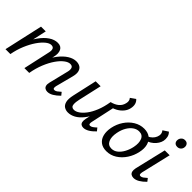

<svg xmlns="http://www.w3.org/2000/svg" viewBox="41 -1285 1945 1945"><g transform="rotate(45 1013.0 -313.0)"><path d="M635 6Q615 6 601 -3Q587 -12 582.5 -30Q578 -48 585 -77L636 -285Q644 -316 637 -337.5Q630 -359 600 -359Q572 -359 538 -333Q504 -307 471 -259.5Q438 -212 411 -146Q384 -80 370 0H320Q343 -102 377 -181Q411 -260 452.5 -313Q494 -366 538.5 -393.5Q583 -421 625 -421Q657 -421 679.5 -407.5Q702 -394 710.5 -364Q719 -334 706 -285L657 -97Q653 -78 656 -67.5Q659 -57 673 -57Q687 -57 702 -67.5Q717 -78 738 -97L763 -66Q729 -32 697 -13Q665 6 635 6ZM30 0 123 -416H191L99 0ZM55 0Q75 -92 107.5 -168.5Q140 -245 180.5 -302Q221 -359 267 -390Q313 -421 360 -421Q408 -421 426 -385Q444 -349 429 -289L359 0H301L364 -287Q372 -319 364.5 -339Q357 -359 329 -359Q302 -359 268.5 -331.5Q235 -304 202 -255.5Q169 -207 141.5 -141.5Q114 -76 100 0Z M930 7Q900 7 876 -8Q852 -23 843 -58.5Q834 -94 848 -156L906 -416H977L920 -163Q911 -121 912.5 -97.5Q914 -74 925 -64.5Q936 -55 954 -55Q980 -55 1010 -75Q1040 -95 1070 -134.5Q1100 -174 1124.5 -234Q1149 -294 1162 -374H1204Q1184 -273 1153.5 -200.5Q1123 -128 1086 -82Q1049 -36 1009.5 -14.5Q970 7 930 7ZM1149 6Q1132 6 1119 -2Q1106 -10 1102 -28.5Q1098 -47 1104 -77L1171 -374H1229L1169 -97Q1165 -78 1168 -67.5Q1171 -57 1185 -57Q1198 -57 1213.5 -67.5Q1229 -78 1249 -97L1274 -66Q1241 -31 1209.5 -12.5Q1178 6 1149 6ZM1177 -335 1162 -374Q1211 -386 1242 -412Q1273 -438 1282 -480Q1287 -500 1283 -516Q1279 -532 1269 -542L1323 -580Q1343 -563 1350.5 -537Q1358 -511 1351 -477Q1344 -441 1319 -411Q1294 -381 1257.5 -361.5Q1221 -342 1177 -335Z M1482 9Q1428 9 1394.5 -17.5Q1361 -44 1350 -89.5Q1339 -135 1350 -192Q1363 -257 1398.5 -310Q1434 -363 1485 -394Q1536 -425 1594 -425Q1647 -425 1680.5 -399.5Q1714 -374 1726.5 -329Q1739 -284 1726 -225Q1713 -162 1678 -108.5Q1643 -55 1592.5 -23Q1542 9 1482 9ZM1500 -46Q1538 -46 1568 -70.5Q1598 -95 1619 -135Q1640 -175 1649 -220Q1662 -284 1644.5 -326.5Q1627 -369 1577 -369Q1543 -369 1512.5 -347.5Q1482 -326 1459.5 -287.5Q1437 -249 1427 -197Q1414 -129 1433.5 -87.5Q1453 -46 1500 -46ZM1652 -344 1645 -388Q1674 -391 1696 -405.5Q1718 -420 1732 -440.5Q1746 -461 1750 -483Q1753 -496 1750.5 -511.5Q1748 -527 1735 -543L1791 -580Q1813 -559 1818.5 -531.5Q1824 -504 1819 -478Q1814 -454 1799.5 -431Q1785 -408 1763 -389Q1741 -370 1713 -358Q1685 -346 1652 -344Z M1869 6Q1849 6 1834.5 -3Q1820 -12 1815 -30.5Q1810 -49 1816 -79L1896 -416H1966L1891 -97Q1887 -78 1890 -67.5Q1893 -57 1907 -57Q1921 -57 1936 -67.5Q1951 -78 1972 -97L1996 -66Q1963 -32 1931 -13Q1899 6 1869 6ZM1959 -530Q1942 -530 1930.5 -537.5Q1919 -545 1914.5 -558.5Q1910 -572 1913 -588Q1917 -608 1932 -621.5Q1947 -635 1969 -635Q1986 -635 1997 -627.5Q2008 -620 2013 -606.5Q2018 -593 2015 -576Q2011 -555 1996 -542.5Q1981 -530 1959 -530Z"/></g></svg>

Font: Ysabeau Infant Medium
Style: Italic
Weight: 500
Italic angle: -12°
Designer: Christian Thalmann (Catharsis Fonts)
Version: Version 2.001;gftools[0.9.30]; featfreeze: ss01,ss02,lnum